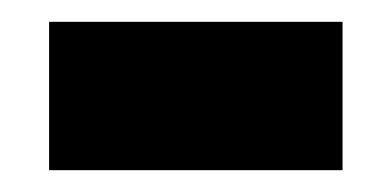

<svg xmlns="http://www.w3.org/2000/svg" viewBox="-20 -356 359 176"><path d="M25 -200V-336H294V-200Z"/></svg>

Font: Noto Sans Canadian Aboriginal ExtraBold
Style: Regular
Weight: 800
Designer: Monotype Design Team, Typotheque's Kevin King
Foundry: Monotype Imaging Inc.
Version: Version 2.004; ttfautohint (v1.8.4.7-5d5b)